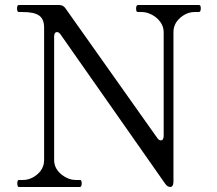

<svg xmlns="http://www.w3.org/2000/svg" viewBox="-20 -746 865 766"><path d="M55 0Q49 0 49 -15Q49 -28 55 -28H71Q103 -28 129.5 -51Q156 -74 156 -108V-636Q156 -670 136 -684Q116 -698 71 -698H55Q48 -698 48 -712Q48 -726 55 -726H216Q232 -726 241 -713L607 -196Q614 -186 621 -186Q633 -186 633 -204V-618Q633 -640 619.5 -658.5Q606 -677 585.5 -687.5Q565 -698 546 -698H531Q526 -698 524.5 -701.5Q523 -705 523 -712Q523 -726 531 -726H773Q778 -726 779.5 -722.5Q781 -719 781 -712Q781 -698 773 -698H757Q725 -698 698.5 -674.5Q672 -651 672 -618V-21Q672 -11 668.5 -5.5Q665 0 660 0Q648 0 639 -13L222 -608Q215 -618 208 -618Q196 -618 196 -600V-108Q196 -74 224 -51Q252 -28 283 -28H299Q306 -28 306 -15Q306 0 299 0Z"/></svg>

Font: Shippori Mincho B1
Style: Regular
Weight: 400
Designer: FONTDASU
Foundry: FONTDASU / Google Inc. / but / Adobe
Version: Version 3.110; ttfautohint (v1.8.3)